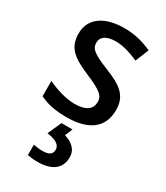

<svg xmlns="http://www.w3.org/2000/svg" viewBox="-206 -635 872 1011"><g transform="rotate(30 229.5 -129.5)"><path d="M419 -152C419 -241 366 -276 272 -314C178 -352 151 -370 151 -409C151 -445 181 -466 238 -466C283 -466 331 -450 377 -430L410 -511C358 -535 304 -549 242 -549C124 -549 46 -498 46 -404C46 -315 99 -281 194 -240C292 -199 314 -178 314 -142C314 -100 284 -72 213 -72C158 -72 94 -93 47 -116V-23C91 -1 140 10 212 10C345 10 419 -46 419 -152ZM332 184C332 134 293 108 252 96L271 50H204L167 133C216 140 248 155 248 187C248 217 226 227 190 227C172 227 149 224 135 221V284C149 287 170 290 195 290C287 290 332 251 332 184Z"/></g></svg>

Font: Noto Sans Thai Medium
Style: Regular
Weight: 500
Designer: Monotype Design Team
Foundry: Monotype Imaging Inc.
Version: Version 1.901